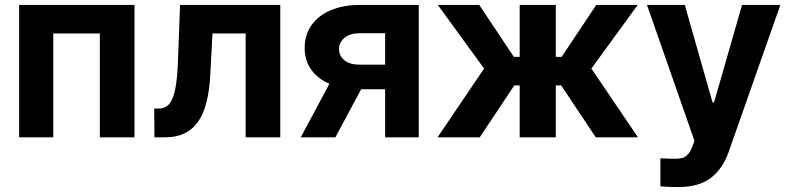

<svg xmlns="http://www.w3.org/2000/svg" viewBox="-20 -550 3159 769"><path d="M56.6 -530.3H518.6V0H379.9V-416H193.4V0H56.6Z M597.7 -115.2H615.2Q641.1 -115.2 656.7 -132.3Q672.4 -149.4 680.9 -188.5Q689.5 -227.5 692.4 -295.9L701.2 -530.3H1102.5V0H963.9V-416H831.1L822.3 -252.9Q815.9 -121.1 772 -60.5Q728 0 642.6 0H598.6Z M1522.5 -192.4H1426.3L1323.2 0H1184.6L1299.3 -214.4Q1252 -234.9 1226.1 -271.7Q1200.2 -308.6 1200.2 -357.4Q1200.2 -409.2 1227.1 -448.2Q1253.9 -487.3 1304.2 -508.8Q1354.5 -530.3 1421.9 -530.3H1657.2V0H1522.5ZM1419.9 -291H1522.5V-417H1421.9Q1382.3 -417 1360.1 -398.7Q1337.9 -380.4 1337.9 -353.5Q1337.9 -326.2 1359.4 -308.6Q1380.9 -291 1419.9 -291Z M1918.9 -275.4 1733.4 -530.3H1899.4L2038.1 -322.3H2061.5V-530.3H2206.1V-322.3H2229.5L2368.2 -530.3H2534.2L2348.6 -275.4L2535.2 0H2366.2L2227.5 -208H2206.1V0H2061.5V-208H2040L1901.4 0H1732.4Z M2625 196.3V84Q2662.1 85.9 2683.6 85.9Q2700.7 85.9 2712.2 83Q2723.6 80.1 2734.1 69.3Q2744.6 58.6 2752.9 37.1L2761.7 14.6L2571.3 -530.3H2722.7L2834 -139.6H2839.8L2952.1 -530.3H3105.5L2898.4 58.6Q2874.5 126.5 2826.7 162.8Q2778.8 199.2 2698.2 199.2Q2652.8 199.2 2625 196.3Z"/></svg>

Font: Pretendard GOV
Style: Bold
Weight: 700
Designer: Base glyphs from Inter by Rasmus Andersson; Hangeul glyphs from Noto Sans CJK(Source Han Sans) by Jang Soo-young and Kan
Foundry: Kil Hyung-jin
Version: Version 1.309